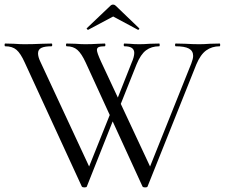

<svg xmlns="http://www.w3.org/2000/svg" viewBox="-24 -815 981 838"><path d="M344 3Q336 3 333 -1L84 -542Q66 -582 48 -597.5Q30 -613 -1 -613Q-4 -613 -4 -619Q-4 -625 -1 -625L37 -624Q65 -622 82 -622Q118 -622 160 -624L201 -625Q204 -625 204 -619Q204 -613 201 -613Q171 -613 156.5 -606Q142 -599 142 -582Q142 -567 152 -546L374 -69L338 -21L469 -348L484 -326L355 -1Q354 3 344 3ZM935 -613Q901 -613 876 -595Q851 -577 833 -534L620 -1Q619 3 609 3Q601 3 598 -1L350 -542Q332 -581 314 -597Q296 -613 267 -613Q264 -613 264 -619Q264 -625 267 -625L305 -624Q331 -622 348 -622Q376 -622 406 -624L433 -625Q436 -625 436 -619Q436 -613 433 -613Q415 -613 407 -609.5Q399 -606 399 -597Q399 -585 417 -546L640 -69L604 -21L811 -538Q819 -559 819 -571Q819 -593 800.5 -603Q782 -613 743 -613Q740 -613 740 -619Q740 -625 743 -625L785 -624Q819 -622 846 -622Q866 -622 892 -624L935 -625Q937 -625 937 -619Q937 -613 935 -613ZM562 -584Q562 -613 519 -613Q516 -613 516 -619Q516 -625 519 -625L542 -624Q562 -622 584 -622Q604 -622 630 -624L671 -625Q673 -625 673 -619Q673 -613 671 -613Q637 -613 613.5 -595.5Q590 -578 572 -534L489 -326L474 -348L550 -540Q562 -567 562 -584ZM470 -795Q476 -795 481 -790L583 -692Q584 -692 584 -690Q584 -688 581.5 -686Q579 -684 578 -685L470 -743L361 -685Q359 -684 356 -687.5Q353 -691 355 -692L458 -790Q463 -795 470 -795Z"/></svg>

Font: Cormorant Unicase
Style: Regular
Weight: 400
Designer: Christian Thalmann (Catharsis Fonts)
Foundry: Catharsis Fonts
Version: Version 4.000